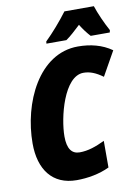

<svg xmlns="http://www.w3.org/2000/svg" viewBox="-100 -996 775 1072"><g transform="rotate(-10 287.0 -460.0)"><path d="M213 -782 212 -770H325C350 -787 377 -812 409 -842C425 -815 447 -787 463 -770H571L574 -783C551 -824 522 -889 509 -930H342C304 -879 257 -825 213 -782ZM247 10C309 10 377 -2 433 -29V-180C383 -156 338 -140 290 -140C246 -140 221 -171 221 -242C221 -348 276 -574 387 -574C423 -574 456 -561 496 -532L573 -669C518 -708 452 -724 382 -724C159 -724 39 -463 39 -234C39 -87 109 10 247 10Z"/></g></svg>

Font: Noto Sans Condensed Black
Style: Italic
Weight: 900
Width: 3
Italic angle: -12°
Designer: Monotype Design Team
Foundry: Monotype Imaging Inc.
Version: Version 2.013